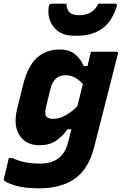

<svg xmlns="http://www.w3.org/2000/svg" viewBox="-49 -822 669 1047"><path d="M276 -552Q329 -552 360.5 -526Q392 -500 407 -462H428L447 -540H586Q597 -540 594 -529Q571 -438 550.5 -357Q530 -276 509 -194.5Q488 -113 465 -22Q435 99 359.5 152Q284 205 165 205Q82 205 33.5 189.5Q-15 174 -26 163Q-30 159 -28 153Q-20 121 -14 96Q-8 71 -1 40H19Q56 57 91.5 63.5Q127 70 168 70Q242 70 279 33Q295 18 305.5 -1Q316 -20 323 -49Q328 -67 332 -84Q336 -101 340 -117H319Q291 -77 255 -53.5Q219 -30 166 -30Q93 -30 57.5 -84Q22 -138 45 -231L76 -356Q102 -462 152.5 -507Q203 -552 276 -552ZM205 -185Q216 -174 241 -174Q275 -174 309.5 -193.5Q344 -213 373 -243Q380 -272 387.5 -302Q395 -332 403 -364Q376 -392 353.5 -402Q331 -412 308 -412Q277 -412 256.5 -394Q236 -376 226 -337L201 -234Q193 -197 205 -185ZM384 -739Q418 -739 444.5 -753.5Q471 -768 487 -802H576Q586 -802 588 -798Q590 -794 585 -780Q559 -701 505.5 -664Q452 -627 369 -627H355Q306 -627 273.5 -648Q241 -669 226 -704Q211 -739 216 -780Q218 -794 222 -798Q226 -802 236 -802H313Q315 -768 331 -753.5Q347 -739 384 -739Z"/></svg>

Font: Recursive Mn Lnr St XBd
Style: Italic
Weight: 800
Italic angle: -15°
Monospace: yes
Version: Version 1.079;hotconv 1.0.112;makeotfexe 2.5.65598; ttfautoh